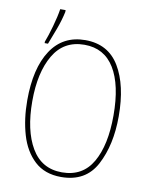

<svg xmlns="http://www.w3.org/2000/svg" viewBox="-94 -934 816 1015"><g transform="rotate(10 314.0 -426.5)"><path d="M114 -672Q129 -709 147.5 -759.5Q166 -810 175 -853V-863H146Q140 -823 124.5 -768Q109 -713 96 -680V-672ZM306 -725Q186 -725 122 -628Q58 -531 58 -359Q58 -258 82.5 -174.5Q107 -91 161.5 -40.5Q216 10 304 10Q436 10 492.5 -97.5Q549 -205 549 -358Q549 -525 489 -625Q429 -725 306 -725ZM306 -700Q412 -700 466.5 -611Q521 -522 521 -358Q521 -199 468 -107Q415 -15 304 -15Q195 -15 140 -108.5Q85 -202 85 -359Q85 -513 140 -606.5Q195 -700 306 -700Z"/></g></svg>

Font: Noto Sans Display SemiCondensed Thin
Style: Regular
Weight: 250
Width: 4
Designer: Monotype Design team
Foundry: Monotype Imaging Inc.
Version: 1.000